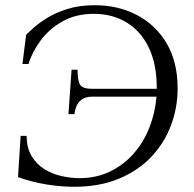

<svg xmlns="http://www.w3.org/2000/svg" viewBox="-20 -700 743 735"><path d="M343 -680Q432 -680 504 -642.5Q576 -605 618 -534Q660 -463 660 -361Q660 -289 635 -221.5Q610 -154 560.5 -101Q511 -48 436.5 -16.5Q362 15 263 15Q213 15 157.5 6Q102 -3 49 -22L59 -180H82Q82 -134 101 -102.5Q120 -71 150 -52.5Q180 -34 215.5 -26Q251 -18 284 -18Q349 -18 401.5 -43.5Q454 -69 492 -112.5Q530 -156 552 -212Q574 -268 579 -330H333Q273 -330 265 -263H242L254 -433H277Q277 -390 287 -375Q297 -360 333 -360H580V-365Q580 -454 550 -517Q520 -580 465.5 -613.5Q411 -647 339 -647Q270 -647 219 -618Q168 -589 135.5 -545Q103 -501 89 -455H66L80 -567Q88 -575 108 -593Q128 -611 160 -631Q192 -651 237.5 -665.5Q283 -680 343 -680Z"/></svg>

Font: Bona Nova SC
Style: Italic
Weight: 400
Italic angle: -4°
Designer: Mateusz Machalski
Foundry: Capitalics
Version: Version 4.001; ttfautohint (v1.8.4.7-5d5b)